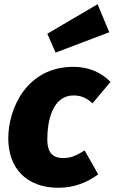

<svg xmlns="http://www.w3.org/2000/svg" viewBox="-20 -866 541 905"><path d="M440 -846 203 -707 242 -618 495 -714ZM326 -551C104 -551 19 -352 19 -214C19 -73 105 19 255 19C329 19 389 -5 443 -44L379 -157C341 -133 314 -121 279 -121C234 -121 203 -140 203 -209C203 -294 226 -416 327 -416C359 -416 387 -406 416 -379L501 -480C456 -526 396 -551 326 -551Z"/></svg>

Font: Fira Sans ExtraBold
Style: Italic
Weight: 800
Italic angle: -8°
Designer: bBox Type GmbH & Carrois Corporate GbR & Edenspiekermann AG
Foundry: bBox Type GmbH & Carrois Corporate GbR & Edenspiekermann AG
Version: Version 4.301;PS 004.301;hotconv 1.0.88;makeotf.lib2.5.64775